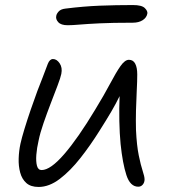

<svg xmlns="http://www.w3.org/2000/svg" viewBox="-20 -731 673 761"><path d="M133 10Q102 10 84.5 -5.5Q67 -21 60 -47Q53 -73 54 -103Q55 -133 61 -161Q66 -184 77 -220Q88 -256 101.5 -295.5Q115 -335 128 -370Q141 -405 149 -424Q162 -459 169.5 -478Q177 -497 190 -497Q205 -497 216.5 -480Q228 -463 223 -438Q220 -423 208 -391.5Q196 -360 181 -321Q166 -282 152.5 -243Q139 -204 133 -174Q126 -144 124 -117.5Q122 -91 126.5 -74Q131 -57 145 -57Q180 -57 234.5 -120Q289 -183 357 -296Q393 -355 416.5 -399.5Q440 -444 457.5 -469Q475 -494 491 -494Q508 -494 516 -478.5Q524 -463 524 -436Q524 -409 522 -371.5Q520 -334 519 -293.5Q518 -253 519 -216Q522 -154 530 -115Q538 -76 545.5 -53.5Q553 -31 553 -20Q553 -8 546 0.5Q539 9 528 9Q496 9 481 -37Q466 -83 458 -160Q454 -201 453 -251.5Q452 -302 454 -350Q440 -321 421 -288.5Q402 -256 374 -212Q339 -156 299 -105Q259 -54 217 -22Q175 10 133 10ZM248 -631Q222 -631 211 -643Q200 -655 203 -668Q204 -676 212.5 -685.5Q221 -695 240 -697Q312 -706 376 -708.5Q440 -711 507 -711Q542 -711 554 -699Q566 -687 564 -677Q561 -661 545.5 -651Q530 -641 506 -641Q425 -641 374.5 -638.5Q324 -636 295 -633.5Q266 -631 248 -631Z"/></svg>

Font: Shantell Sans Normal
Style: Italic
Weight: 300
Italic angle: -11.31°
Designer: Stephen Nixon, Anya Danilova, Shantell Martin
Foundry: Arrow Type
Version: Version 1.008;[a672d596b]